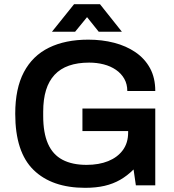

<svg xmlns="http://www.w3.org/2000/svg" viewBox="-20 -888 834 920"><path d="M388 12Q229 12 141 -73.5Q53 -159 53 -343Q53 -464 94.5 -542.5Q136 -621 214.5 -659.5Q293 -698 403 -698Q469 -698 527 -683Q585 -668 629.5 -637.5Q674 -607 699 -561Q724 -515 724 -452H590Q590 -485 575.5 -510.5Q561 -536 535.5 -553.5Q510 -571 477 -579.5Q444 -588 407 -588Q352 -588 310.5 -573.5Q269 -559 241.5 -529.5Q214 -500 200.5 -456Q187 -412 187 -353V-332Q187 -251 210 -199Q233 -147 279.5 -122.5Q326 -98 395 -98Q454 -98 498.5 -116Q543 -134 568.5 -168.5Q594 -203 594 -253V-260H375V-368H724V0H631L620 -76Q590 -46 556 -26.5Q522 -7 481 2.5Q440 12 388 12ZM229 -736 335 -868H459L564 -736H453L369 -841L425 -840L340 -736Z"/></svg>

Font: Archivo SemiBold SemiBold
Style: Regular
Weight: 600
Version: Version 2.001